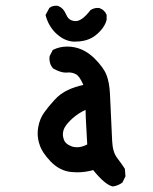

<svg xmlns="http://www.w3.org/2000/svg" viewBox="-20 -611 540 677"><path d="M222.7 -355.5 211.4 -355Q192.9 -355 166.5 -370.1Q159.2 -379.4 156.7 -388.2Q154.3 -397 154.3 -402.6Q154.3 -408.2 154.8 -412.6L166 -434.6L167.5 -435.5Q190.4 -446.8 216.8 -446.8Q270.5 -446.8 313 -405.3Q345.2 -373 355.5 -346.7Q365.7 -320.3 367.7 -280.8L375.5 -113.3Q377.4 -74.2 393.1 -54.2Q409.7 -32.2 420.4 -15.6L422.4 10.7L411.6 32.7Q395.5 44.4 377.4 46.4H377Q350.1 40 308.6 -11.2Q280.3 -3.4 252 -3.4Q241.7 -3.4 231.9 -4.4Q190.9 -8.3 159.2 -41Q127.9 -73.2 119.1 -102.5Q112.8 -121.1 112.8 -140.6Q112.8 -150.9 114.7 -162.1Q120.1 -192.9 136.2 -214.8Q151.9 -236.8 171.9 -258.3Q191.9 -280.8 220.2 -293.9Q245.6 -305.7 273.9 -311.5Q260.3 -343.3 247.1 -349.6Q235.4 -355.5 222.7 -355.5ZM252 -91.8Q268.6 -91.8 287.6 -101.6Q285.6 -142.6 283.9 -169.4Q282.2 -196.3 281.7 -223.6Q256.8 -212.4 235.4 -193.4L227.1 -185.5Q210.4 -168.5 205.1 -155.3Q201.7 -146.5 201.7 -137.2Q201.7 -129.4 204.6 -120.6Q209.5 -103 234.4 -94.2Q242.7 -91.8 252 -91.8ZM177.7 -590.8Q183.6 -590.8 185.5 -589.8Q193.4 -586.9 200.7 -579.6Q208 -572.3 214.4 -557.6Q223.1 -537.6 245.6 -536.6Q246.1 -536.6 246.6 -536.6Q269.5 -536.6 298.8 -575.2Q310.5 -583 324.2 -583Q330.1 -583 332 -582Q348.6 -575.7 355.5 -559.6L356 -558.6V-541.5Q349.6 -513.7 319.3 -488.3Q291 -464.4 245.6 -464.4Q241.7 -464.4 238.3 -464.4H237.8Q204.6 -466.8 175.3 -495.6Q150.9 -520 141.1 -556.2L140.6 -558.1L153.8 -582.5L154.8 -583.5Q164.1 -590.8 177.7 -590.8Z"/></svg>

Font: Bakudai
Style: Medium
Weight: 500
Version: Version 1.48